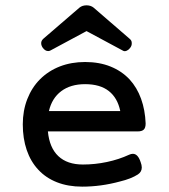

<svg xmlns="http://www.w3.org/2000/svg" viewBox="-20 -697 640 728"><path d="M171.9 -505.9Q167.5 -503.4 162.6 -503.4Q150.9 -503.4 141.6 -516.6Q136.2 -524.9 136.2 -532.7Q135.7 -542 144 -549.8L281.2 -668Q292 -676.8 308.1 -676.8Q324.2 -676.8 335 -668L471.7 -549.8Q479.5 -543.5 479.5 -534.7Q480.5 -524.4 473.6 -515.6Q468.3 -508.3 460.9 -504.9Q456.1 -502.9 453.1 -502.9Q448.7 -502.9 444.3 -505.9L308.1 -579.1ZM161.6 -198.7Q167.5 -136.7 201.2 -105Q234.9 -73.2 294.4 -73.2Q340.3 -73.2 385.5 -82.8Q430.7 -92.3 469.7 -110.4Q477.1 -113.8 483.9 -113.8Q502.9 -113.8 513.2 -82.5Q517.6 -70.8 517.6 -62Q517.6 -45.4 502.9 -35.6Q477.1 -19 434.6 -8.8Q362.8 10.7 291.5 10.7Q238.3 10.7 196 -5.9Q153.8 -22.5 125 -53.7Q96.2 -84.5 81.3 -128.2Q66.4 -171.9 66.4 -225.6Q66.4 -277.3 83.5 -321.3Q100.6 -365.2 131.8 -396.5Q163.6 -428.2 207 -445.1Q250.5 -461.9 302.7 -461.9Q356.4 -461.9 398.9 -444.8Q441.4 -427.7 471.2 -396Q499.5 -365.2 514.9 -322.5Q530.3 -279.8 532.2 -229Q532.2 -212.4 525.1 -205.6Q518.1 -198.7 501.5 -198.7ZM436 -275.9Q425.8 -325.7 392.6 -351.8Q359.4 -377.9 302.7 -377.9Q247.6 -377.9 212.2 -351.3Q176.8 -324.7 165.5 -275.9Z"/></svg>

Font: Courier Prime Medium
Style: Regular
Weight: 500
Designer: Alan Dague-Greene
Foundry: Quote-Unquote Apps
Version: Version 1.202